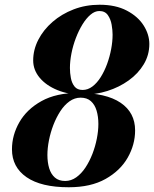

<svg xmlns="http://www.w3.org/2000/svg" viewBox="-20 -780 650 810"><path d="M270 10Q153.5 10 92 -32.5Q30.5 -75 30.5 -150Q30.5 -210 61.8 -264.5Q93 -319 155 -353.5Q217 -388 310 -388Q427.5 -388 488.8 -346.5Q550 -305 550 -230Q550 -170 518.8 -115Q487.5 -60 425.2 -25Q363 10 270 10ZM255 -16.5Q280 -16.5 301.8 -32Q323.5 -47.5 340.5 -73.2Q357.5 -99 369.8 -130.5Q382 -162 388.5 -195Q395 -228 395 -257Q395 -288 387.5 -313.2Q380 -338.5 363.5 -353.2Q347 -368 320 -368Q295 -368 273.2 -352.5Q251.5 -337 234.5 -310.8Q217.5 -284.5 205.2 -252.8Q193 -221 186.5 -188Q180 -155 180 -126Q180 -95 187.5 -70.2Q195 -45.5 211.5 -31Q228 -16.5 255 -16.5ZM330 -380.5Q269.5 -380.5 222 -400Q174.5 -419.5 147.2 -452.2Q120 -485 120 -525Q120 -570 141.5 -612Q163 -654 201.5 -687.5Q240 -721 290.8 -740.5Q341.5 -760 400 -760Q468 -760 515 -735.2Q562 -710.5 586 -672.5Q610 -634.5 610 -594.5Q610 -548 586.5 -508.8Q563 -469.5 523 -440.8Q483 -412 433 -396.2Q383 -380.5 330 -380.5ZM328.5 -400.5Q350.5 -400.5 370 -415.2Q389.5 -430 405 -454.8Q420.5 -479.5 431.8 -510.2Q443 -541 449 -573Q455 -605 455 -634Q455 -652.5 451 -675.8Q447 -699 435 -716.2Q423 -733.5 399 -733.5Q380 -733.5 361.8 -718Q343.5 -702.5 327.8 -676.8Q312 -651 300 -619.5Q288 -588 281.5 -555Q275 -522 275 -493Q275 -472 279 -450.8Q283 -429.5 294.5 -415Q306 -400.5 328.5 -400.5Z"/></svg>

Font: Bodoni Moda 9pt
Style: Bold Italic
Weight: 700
Italic angle: -13°
Designer: Owen Earl
Foundry: indestructible type
Version: Version 2.004